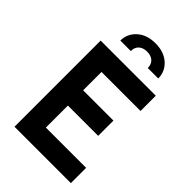

<svg xmlns="http://www.w3.org/2000/svg" viewBox="-268 -1008 1103 1103"><g transform="rotate(45 284.0 -456.0)"><path d="M311 -912Q381 -912 423 -874Q465 -836 465 -780H380Q380 -810.5 361.5 -827.2Q343 -844 311 -844Q279 -844 260.5 -827.2Q242 -810.5 242 -780H157Q157 -835.5 199.2 -873.8Q241.5 -912 311 -912ZM535 0H77V-700H525V-576H208V-427H454V-303H208V-124H535Z"/></g></svg>

Font: Cabin
Style: Bold
Weight: 700
Designer: Pablo Impallari
Foundry: Pablo Impallari. http://www.impallari.com Igino Marini. http://www.ikern.com
Version: Version 3.001;hotconv 1.0.109;makeotfexe 2.5.65596